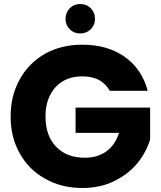

<svg xmlns="http://www.w3.org/2000/svg" viewBox="-20 -933 802 958"><path d="M717 -480C717 -480 717 -480 717 -480C698 -552 660 -608 603 -649C545 -690 474 -710 390 -710C390 -710 390 -710 390 -710C321 -710 259 -695 205 -665C151 -634 109 -592 79 -538C48 -483 33 -421 33 -352C33 -352 33 -352 33 -352C33 -283 48 -221 79 -167C109 -113 151 -71 206 -41C260 -10 322 5 391 5C391 5 391 5 391 5C450 5 502 -6 549 -29C596 -52 634 -81 665 -118C695 -155 716 -194 729 -237C729 -237 729 -396 729 -396C729 -396 357 -396 357 -396C357 -396 357 -270 357 -270C357 -270 574 -270 574 -270C574 -270 574 -270 574 -270C561 -230 540 -199 511 -178C482 -157 446 -146 404 -146C404 -146 404 -146 404 -146C343 -146 295 -164 260 -201C225 -237 207 -287 207 -352C207 -352 207 -352 207 -352C207 -413 224 -461 257 -498C290 -534 335 -552 390 -552C390 -552 390 -552 390 -552C422 -552 450 -546 474 -534C497 -521 515 -503 528 -480C528 -480 717 -480 717 -480ZM380 -766C380 -766 380 -766 380 -766C401 -766 418 -773 433 -787C447 -801 454 -818 454 -839C454 -839 454 -839 454 -839C454 -860 447 -878 433 -892C419 -906 401 -913 380 -913C380 -913 380 -913 380 -913C359 -913 342 -906 328 -892C314 -877 307 -860 307 -839C307 -839 307 -839 307 -839C307 -818 314 -801 328 -787C342 -773 359 -766 380 -766Z"/></svg>

Font: Girnar Poppins
Style: Bold
Weight: 500
Designer: Ninad Kale (Devanagari), Jonny Pinhorn (Latin)
Foundry: Indian Type Foundry
Version: ""